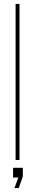

<svg xmlns="http://www.w3.org/2000/svg" viewBox="-20 -820 180 984"><path d="M60 0V-800H80V0ZM54 144 74 90H47V40H97V84L76 144Z"/></svg>

Font: Big Shoulders Display SC Thin
Style: Regular
Weight: 100
Designer: Patric King
Foundry: XO Type Co
Version: Version 2.002